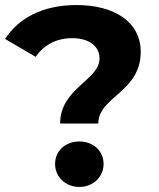

<svg xmlns="http://www.w3.org/2000/svg" viewBox="-21 -732 630 760"><path d="M217 -243H368C368 -349 536 -367 536 -527C536 -645 432 -712 282 -712C147 -712 53 -660 -1 -578L120 -507C152 -553 201 -581 265 -581C330 -581 373 -550 373 -501C373 -414 217 -383 217 -243ZM293 8C349 8 389 -33 389 -83C389 -134 349 -172 293 -172C237 -172 197 -134 197 -83C197 -33 237 8 293 8Z"/></svg>

Font: AWKNG-Font
Style: Bold
Weight: 700
Designer: Awakening Church
Foundry: Awakening Church
Version: Version 1.700;PS 001.700;hotconv 1.0.88;makeotf.lib2.5.64775